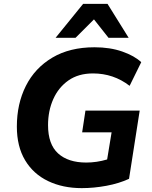

<svg xmlns="http://www.w3.org/2000/svg" viewBox="-20 -960 782 991"><path d="M402 11Q304 11 228 -25.5Q152 -62 109.5 -133Q67 -204 67 -307Q67 -424 113.5 -516.5Q160 -609 250 -662.5Q340 -716 468 -716Q548 -716 611 -694Q674 -672 709 -639L649 -517Q566 -581 460 -581Q385 -581 333.5 -545Q282 -509 255 -448.5Q228 -388 228 -314Q228 -215 280 -168Q332 -121 425 -121Q452 -121 479 -125Q506 -129 533 -137L556 -277H404L421 -389H701L646 -37Q594 -13 529 -1Q464 11 402 11ZM267 -765 409 -940H535L644 -765H540L465 -860L370 -765Z"/></svg>

Font: Nunito Sans ExtraBold
Style: Italic
Weight: 800
Italic angle: -9°
Designer: Vernon Adams
Foundry: Vernon Adams
Version: Version 3.006; ttfautohint (v1.8.3)